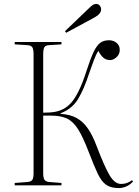

<svg xmlns="http://www.w3.org/2000/svg" viewBox="-20 -944 708 978"><path d="M585 14Q545 14 521 -2.5Q497 -19 478 -59Q459 -99 433 -167Q403 -246 377.5 -286Q352 -326 320.5 -340.5Q289 -355 242 -355H200V-62Q200 -39 206 -29Q212 -19 231 -17L293 -12V0H55V-12L120 -17Q139 -19 145 -28.5Q151 -38 151 -63V-666Q151 -692 145 -702.5Q139 -713 119 -714L55 -718V-730H293V-718L229 -714Q211 -713 205.5 -702.5Q200 -692 200 -665V-370Q238 -370 261 -374.5Q284 -379 303 -389Q324 -400 342.5 -420.5Q361 -441 380.5 -480Q400 -519 421 -584Q440 -643 455.5 -676.5Q471 -710 489 -724.5Q507 -739 535 -739Q558 -739 574 -725.5Q590 -712 590 -690Q590 -668 574 -653Q558 -638 541 -638Q520 -638 506 -650.5Q492 -663 481 -685Q470 -669 458 -637Q446 -605 435 -573Q408 -490 378 -440Q348 -390 289 -367V-364Q338 -361 371 -342.5Q404 -324 428 -289Q452 -254 473 -198Q511 -98 537.5 -52.5Q564 -7 597 -7Q614 -7 628 -12.5Q642 -18 652 -26L658 -20Q643 -3 623.5 5.5Q604 14 585 14ZM317 -777 311 -785 433 -902Q447 -916 455 -920Q463 -924 470 -924Q481 -924 488 -915.5Q495 -907 495 -896Q495 -874 463 -856Z"/></svg>

Font: Display Extralight
Style: Regular
Weight: 200
Designer: Latin by Veronika Burian and Jose Scaglione. Greek by Irene Vlachou. Cyrillic by Vera Evstafieva.
Foundry: TypeTogether
Version: Version 3.002